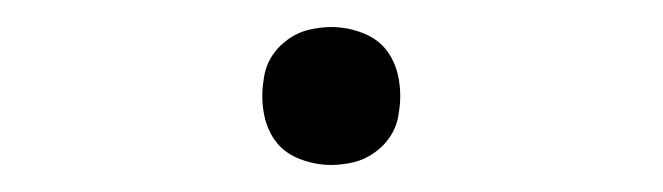

<svg xmlns="http://www.w3.org/2000/svg" viewBox="-20 -411 490 142"><path d="M225 -289Q213 -289 201.5 -293.5Q190 -298 183.5 -307Q177 -316 175 -328Q173 -340 175 -352Q176 -361 180.5 -368.5Q185 -376 192.5 -381.5Q200 -387 208.5 -389Q217 -391 225 -391Q237 -391 248.5 -386.5Q260 -382 266.5 -373Q273 -364 275 -352Q277 -340 275 -328Q274 -319 269.5 -311.5Q265 -304 257.5 -298.5Q250 -293 241.5 -291Q233 -289 225 -289Z"/></svg>

Font: Iosevka Etoile XLtObl
Style: Regular
Weight: 200
Italic angle: -9°
Designer: Belleve Invis
Foundry: Belleve Invis
Version: Version 15.5.2; ttfautohint (v1.8.4)